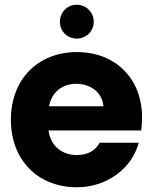

<svg xmlns="http://www.w3.org/2000/svg" viewBox="-20 -782 645 811"><path d="M417 -333H187C199 -394 244 -428 302 -428C364 -428 412 -391 417 -333ZM26 -276C26 -105 141 9 305 9C431 9 537 -70 566 -179H401C385 -150 356 -127 304 -127C246 -127 194 -162 185 -231H576C579 -248 580 -269 580 -286C580 -452 466 -562 305 -562C141 -562 26 -448 26 -276ZM233 -690C233 -650 264 -619 304 -619C344 -619 376 -650 376 -690C376 -730 344 -762 304 -762C264 -762 233 -730 233 -690Z"/></svg>

Font: Malmofest
Style: Bold
Weight: 700
Designer: Jonny Pinhorn (Poppins), Kolossal
Version: Version 1.004;Glyphs 3.1.2 (3151)